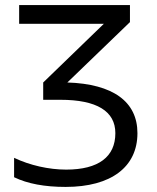

<svg xmlns="http://www.w3.org/2000/svg" viewBox="-20 -734 623 764"><path d="M497.1 -713.9V-646L248 -405.8C429.7 -399.9 526.9 -329.6 526.9 -204.1C526.9 -69.8 422.4 9.8 241.2 9.8C157.7 9.8 89.4 -2.9 36.1 -28.8V-106C98.6 -76.2 174.3 -59.1 243.2 -59.1C372.6 -59.1 439 -110.4 439 -204.1C439 -291.5 365.2 -336.9 220.2 -336.9H151.9V-405.8L393.1 -639.2H56.2V-713.9Z"/></svg>

Font: OpenSansEmoji
Style: Regular
Weight: 400
Foundry: MorbZ
Version: Version 1.000;PS 001.000;hotconv 1.0.70;makeotf.lib2.5.58329